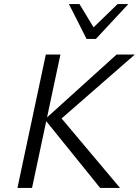

<svg xmlns="http://www.w3.org/2000/svg" viewBox="-20 -927 685 947"><path d="M474 0 201 -338 555 -658H645L260 -322L271 -358L572 0ZM66 0 206 -658H278L138 0ZM407 -735 426 -777 560 -907H613L453 -735ZM407 -735 320 -907H372L450 -778L453 -735Z"/></svg>

Font: Ysabeau Infant
Style: Italic
Weight: 400
Italic angle: -12°
Designer: Christian Thalmann (Catharsis Fonts)
Version: Version 2.001;gftools[0.9.30]; featfreeze: ss01,ss02,lnum